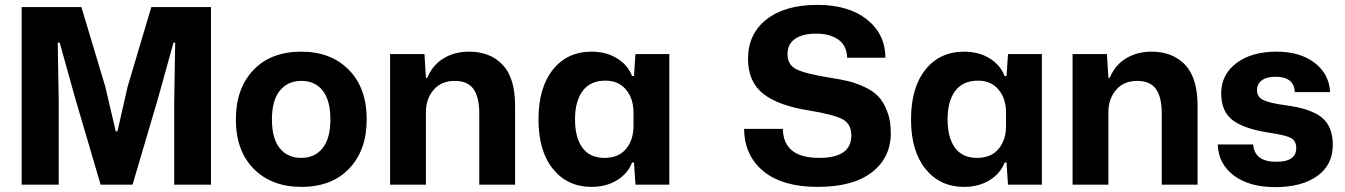

<svg xmlns="http://www.w3.org/2000/svg" viewBox="-20 -758 5522 788"><path d="M69 0V-729H314L412 -403L455 -219H462L504 -403L601 -729H846V0H695V-339L699 -583H692L629 -356L524 0H393L288 -357L225 -583H217L221 -339V0Z M1217 9Q1095 9 1021.5 -65Q948 -139 948 -268Q948 -394 1019.5 -470Q1091 -546 1217 -546Q1338 -546 1411.5 -471.5Q1485 -397 1485 -268Q1485 -142 1413.5 -66.5Q1342 9 1217 9ZM1128 -150Q1160 -110 1216 -110Q1272 -110 1304 -150Q1336 -190 1336 -268Q1336 -346 1304.5 -386Q1273 -426 1217 -426Q1161 -426 1128.5 -386Q1096 -346 1096 -268Q1096 -190 1128 -150Z M1581 0V-536H1722L1728 -439H1734Q1755 -491 1800.5 -518.5Q1846 -546 1905 -546Q1991 -546 2042.5 -492.5Q2094 -439 2094 -324V0H1947V-292Q1947 -360 1923 -393Q1899 -426 1846 -426Q1791 -426 1759.5 -389Q1728 -352 1728 -298V0Z M2408 9Q2309 9 2249.5 -64.5Q2190 -138 2190 -268Q2190 -398 2249 -472Q2308 -546 2408 -546Q2468 -546 2512.5 -518.5Q2557 -491 2574 -446H2582L2588 -536H2727V0H2588L2582 -91H2574Q2557 -46 2512.5 -18.5Q2468 9 2408 9ZM2461 -110Q2518 -110 2549 -146.5Q2580 -183 2580 -242V-295Q2580 -354 2549 -390.5Q2518 -427 2465 -427Q2403 -427 2371.5 -385Q2340 -343 2340 -268Q2340 -193 2370.5 -151.5Q2401 -110 2461 -110Z M3034 -229H3193Q3195 -110 3342 -110Q3474 -110 3474 -202Q3474 -248 3440 -267.5Q3406 -287 3304 -304Q3174 -324 3112 -373.5Q3050 -423 3050 -516Q3050 -619 3126 -678.5Q3202 -738 3335 -738Q3462 -738 3537.5 -678.5Q3613 -619 3614 -521H3457Q3455 -572 3420 -596Q3385 -620 3330 -620Q3274 -620 3243 -598.5Q3212 -577 3212 -536Q3212 -493 3247 -474.5Q3282 -456 3387 -439Q3431 -432 3461 -425Q3491 -418 3527 -401.5Q3563 -385 3584.5 -362.5Q3606 -340 3621 -301.5Q3636 -263 3636 -212Q3636 -111 3558.5 -51Q3481 9 3336 9Q3191 9 3113 -55.5Q3035 -120 3034 -229Z M3937 9Q3838 9 3778.5 -64.5Q3719 -138 3719 -268Q3719 -398 3778 -472Q3837 -546 3937 -546Q3997 -546 4041.5 -518.5Q4086 -491 4103 -446H4111L4117 -536H4256V0H4117L4111 -91H4103Q4086 -46 4041.5 -18.5Q3997 9 3937 9ZM3990 -110Q4047 -110 4078 -146.5Q4109 -183 4109 -242V-295Q4109 -354 4078 -390.5Q4047 -427 3994 -427Q3932 -427 3900.5 -385Q3869 -343 3869 -268Q3869 -193 3899.5 -151.5Q3930 -110 3990 -110Z M4382 0V-536H4523L4529 -439H4535Q4556 -491 4601.5 -518.5Q4647 -546 4706 -546Q4792 -546 4843.5 -492.5Q4895 -439 4895 -324V0H4748V-292Q4748 -360 4724 -393Q4700 -426 4647 -426Q4592 -426 4560.5 -389Q4529 -352 4529 -298V0Z M5214 10Q5107 10 5043.5 -38Q4980 -86 4978 -165H5123Q5129 -94 5218 -94Q5300 -94 5300 -150Q5300 -180 5278.5 -191.5Q5257 -203 5197 -212Q5088 -228 5040 -264Q4992 -300 4992 -375Q4992 -452 5054.5 -499Q5117 -546 5219 -546Q5315 -546 5375 -500.5Q5435 -455 5439 -380H5294Q5291 -443 5215 -443Q5179 -443 5159 -428.5Q5139 -414 5139 -388Q5139 -360 5164.5 -347.5Q5190 -335 5256 -326Q5358 -313 5404 -276.5Q5450 -240 5450 -163Q5450 -81 5386 -35.5Q5322 10 5214 10Z"/></svg>

Font: Mona Sans
Style: Bold
Weight: 700
Designer: Deni Anggara
Foundry: GitHub
Version: Version 2.000;Glyphs 3.2.3 (3260)